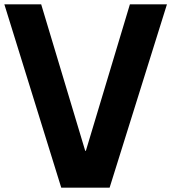

<svg xmlns="http://www.w3.org/2000/svg" viewBox="-21 -861 786 881"><path d="M260 0 -1 -841H168L370 -169H373L575 -841H745L482 0Z"/></svg>

Font: Matangi Black
Style: Regular
Weight: 900
Designer: Prashant Pant
Foundry: The Graphic Ant
Version: Version 3.002